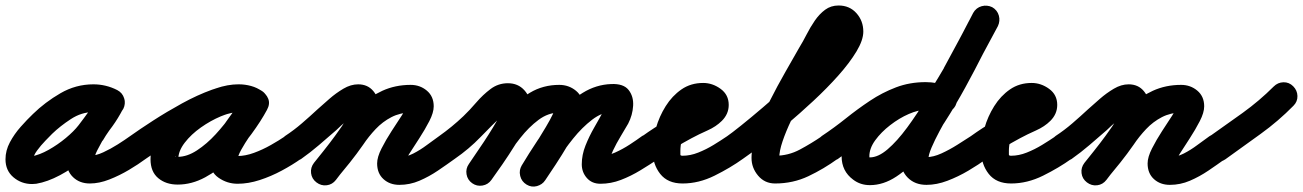

<svg xmlns="http://www.w3.org/2000/svg" viewBox="-57 -614 4744 699"><path d="M324 -196Q313 -202 304.5 -204Q296 -206 283 -206Q240 -206 201 -180.5Q162 -155 133 -127Q125 -119 108.5 -102Q92 -85 78 -66Q64 -47 64 -34Q64 -35 64 -36Q63 -37 63 -39Q61 -43 58 -44Q55 -45 60 -45Q60 -45 59 -45Q87 -50 120 -68.5Q153 -87 182.5 -111.5Q212 -136 229 -158Q249 -184 267.5 -210Q286 -236 302 -264Q314 -286 333.5 -289.5Q353 -293 369 -285Q386 -276 394 -258Q402 -240 391 -218Q384 -204 376 -191Q376 -191 376 -191.5Q376 -192 377 -192Q377 -192 377 -192.5Q377 -193 377 -193Q374 -188 371 -183.5Q368 -179 365 -174Q365 -174 365 -174Q365 -174 365 -174Q365 -174 365 -174Q365 -174 365 -174Q353 -156 340.5 -138.5Q328 -121 317 -102Q317 -102 317 -102Q317 -102 317 -102Q317 -102 316.5 -102Q316 -102 316 -102Q308 -88 297 -66.5Q286 -45 286 -29Q286 -30 284 -34Q281 -41 274 -45Q273 -45 270 -46Q267 -47 270 -47Q292 -47 319 -59.5Q346 -72 372 -88.5Q398 -105 416 -118Q433 -130 453.5 -126.5Q474 -123 486 -106Q498 -89 494.5 -68.5Q491 -48 474 -36Q447 -16 412.5 4.5Q378 25 341 39.5Q304 54 270 54Q233 54 209 31Q185 8 185 -29Q185 -61 199.5 -95Q214 -129 232 -156Q232 -156 231.5 -156Q231 -156 231 -156Q231 -156 231 -156Q231 -156 231 -156Q243 -175 256 -193Q269 -211 281 -230Q281 -230 281 -230Q281 -230 281 -230Q281 -230 281 -230Q281 -230 281 -230Q283 -234 285.5 -237.5Q288 -241 291 -245Q291 -245 291 -245.5Q291 -246 291 -246Q292 -246 292 -246.5Q292 -247 292 -247Q297 -254 301 -262Q311 -284 331 -287.5Q351 -291 368 -283Q385 -274 393.5 -255.5Q402 -237 390 -216Q373 -183 352 -154Q331 -125 309 -96Q284 -64 245 -32Q206 0 161 24Q116 48 75 55Q68 56 60 56Q21 56 -8 31.5Q-37 7 -37 -34Q-37 -66 -21 -96Q-5 -126 18.5 -152.5Q42 -179 63 -199Q107 -242 163 -274.5Q219 -307 283 -307Q329 -307 370 -286Q389 -276 395 -256Q401 -236 392 -218Q382 -199 362 -193Q342 -187 324 -196Z M416 -118Q451 -143 500.5 -175Q550 -207 605.5 -237.5Q661 -268 715 -287.5Q769 -307 813 -307Q835 -307 857 -301Q879 -295 897 -282Q917 -268 918.5 -248.5Q920 -229 910 -214Q900 -198 881.5 -191.5Q863 -185 843 -197Q834 -202 828 -204Q822 -206 811 -206Q784 -206 747 -190.5Q710 -175 674.5 -150Q639 -125 615.5 -94.5Q592 -64 592 -34Q592 -30 591.5 -32Q591 -34 590 -36Q583 -46 581 -44.5Q579 -43 590 -43Q624 -43 660 -66.5Q696 -90 728.5 -125.5Q761 -161 786.5 -198Q812 -235 827 -262Q839 -284 859 -287.5Q879 -291 895 -282Q912 -273 919.5 -254.5Q927 -236 915 -214Q907 -198 889.5 -173Q872 -148 853 -120Q834 -92 821 -68.5Q808 -45 808 -32Q808 -33 808 -35Q807 -38 805 -40Q804 -43 801 -45Q798 -47 801 -46Q804 -46 808 -46Q836 -46 867.5 -57.5Q899 -69 929 -86Q959 -103 981 -118Q998 -130 1018.5 -126.5Q1039 -123 1051 -106Q1063 -89 1059.5 -68.5Q1056 -48 1039 -36Q1008 -14 969 7Q930 28 888.5 41.5Q847 55 808 55Q770 55 738.5 33Q707 11 707 -32Q707 -71 729 -111Q751 -151 779.5 -189.5Q808 -228 827 -262Q839 -284 859 -287.5Q879 -291 895 -282Q912 -273 919.5 -254.5Q927 -236 915 -214Q893 -173 858.5 -126Q824 -79 781.5 -37Q739 5 690 31.5Q641 58 590 58Q547 58 519 34.5Q491 11 491 -34Q491 -76 511.5 -115.5Q532 -155 566 -189.5Q600 -224 642.5 -250.5Q685 -277 728.5 -292Q772 -307 811 -307Q856 -307 893 -285Q914 -273 915.5 -253Q917 -233 906 -216Q896 -200 877 -193Q858 -186 839 -200Q833 -204 826 -205Q819 -206 813 -206Q788 -206 752.5 -193Q717 -180 677 -159.5Q637 -139 598 -115.5Q559 -92 526.5 -71Q494 -50 474 -36Q457 -24 436.5 -27.5Q416 -31 404 -48Q392 -65 395.5 -85.5Q399 -106 416 -118Z M981 -119Q1013 -140 1042 -165Q1071 -190 1099 -216Q1118 -233 1142 -254Q1166 -275 1193 -291Q1220 -307 1247 -307Q1282 -307 1302.5 -282Q1323 -257 1323 -224Q1323 -195 1305.5 -159Q1288 -123 1262.5 -86Q1237 -49 1210.5 -16Q1184 17 1166 41Q1153 58 1132.5 60.5Q1112 63 1095 50Q1078 37 1075.5 16.5Q1073 -4 1086 -21Q1098 -36 1120 -63.5Q1142 -91 1165.5 -123Q1189 -155 1205.5 -182.5Q1222 -210 1222 -224Q1222 -224 1222 -223Q1225 -213 1237 -208Q1239 -207 1244 -206.5Q1249 -206 1247 -206Q1244 -206 1233.5 -198Q1223 -190 1209.5 -178.5Q1196 -167 1184 -156Q1172 -145 1167 -140Q1136 -113 1104.5 -86Q1073 -59 1039 -35Q1022 -24 1001 -27.5Q980 -31 968 -48Q957 -65 960.5 -86Q964 -107 981 -119ZM1095 49Q1078 36 1075.5 15.5Q1073 -5 1087 -21Q1111 -52 1135 -82.5Q1159 -113 1181 -145Q1212 -189 1250 -225.5Q1288 -262 1335 -283.5Q1382 -305 1438 -305Q1472 -305 1497 -284Q1522 -263 1522 -227Q1522 -204 1506 -173Q1490 -142 1469.5 -110.5Q1449 -79 1433 -54Q1417 -29 1417 -19Q1417 -19 1417 -20Q1417 -22 1416 -23Q1415 -26 1413 -29Q1407 -39 1398 -41Q1397 -42 1397 -42Q1422 -42 1447.5 -55Q1473 -68 1497 -86Q1521 -104 1541 -118Q1558 -130 1578.5 -126.5Q1599 -123 1611 -106Q1623 -89 1619.5 -68.5Q1616 -48 1599 -36Q1570 -15 1537.5 7Q1505 29 1470 44Q1435 59 1397 59Q1362 59 1339 38Q1316 17 1316 -19Q1316 -42 1332 -73.5Q1348 -105 1368.5 -136.5Q1389 -168 1405 -192.5Q1421 -217 1421 -227Q1421 -229 1421 -226Q1421 -223 1421 -222Q1425 -210 1435 -206Q1437 -204 1438 -204Q1400 -204 1368 -187.5Q1336 -171 1310.5 -144Q1285 -117 1265 -87Q1242 -54 1216.5 -22Q1191 10 1165 41Q1152 58 1131.5 60.5Q1111 63 1095 49Z M1541 -118Q1589 -152 1630 -191Q1652 -212 1676.5 -240.5Q1701 -269 1729 -290Q1757 -311 1792 -311Q1829 -311 1852 -285.5Q1875 -260 1875 -224Q1875 -198 1859 -162Q1843 -126 1819 -87.5Q1795 -49 1771.5 -15Q1748 19 1732 41Q1720 58 1699.5 61.5Q1679 65 1662 53Q1645 41 1641.5 20.5Q1638 0 1650 -17Q1657 -28 1672 -49.5Q1687 -71 1704.5 -97.5Q1722 -124 1737.5 -149.5Q1753 -175 1763.5 -195Q1774 -215 1774 -224Q1774 -225 1775.5 -220.5Q1777 -216 1786 -212Q1787 -211 1790 -210.5Q1793 -210 1792 -210Q1790 -210 1785 -205.5Q1780 -201 1778 -200Q1733 -157 1692 -114.5Q1651 -72 1599 -36Q1582 -24 1561.5 -27.5Q1541 -31 1529 -48Q1517 -65 1520.5 -85.5Q1524 -106 1541 -118ZM1662 53Q1645 41 1641.5 20.5Q1638 0 1650 -17Q1679 -59 1712.5 -109Q1746 -159 1785.5 -203.5Q1825 -248 1872.5 -276.5Q1920 -305 1979 -305Q2014 -305 2040 -283.5Q2066 -262 2066 -225Q2066 -200 2050.5 -164Q2035 -128 2012 -89Q1989 -50 1966 -15Q1943 20 1928 42Q1917 59 1896.5 63.5Q1876 68 1858 56Q1841 45 1836.5 24.5Q1832 4 1844 -14Q1852 -26 1866.5 -48.5Q1881 -71 1898 -98.5Q1915 -126 1930.5 -152Q1946 -178 1955.5 -198Q1965 -218 1965 -225Q1965 -227 1965.5 -223.5Q1966 -220 1967 -218Q1970 -209 1975.5 -206.5Q1981 -204 1979 -204Q1939 -204 1903.5 -177.5Q1868 -151 1837 -111.5Q1806 -72 1779.5 -30.5Q1753 11 1732 41Q1720 58 1699.5 61.5Q1679 65 1662 53ZM1860 58Q1842 47 1837 27Q1832 7 1842 -11Q1867 -53 1900.5 -103.5Q1934 -154 1975 -200Q2016 -246 2064.5 -276Q2113 -306 2168 -308Q2213 -310 2231.5 -286.5Q2250 -263 2248 -229Q2246 -195 2230 -164Q2218 -143 2202.5 -117.5Q2187 -92 2174.5 -65.5Q2162 -39 2162 -16Q2162 -16 2162 -17.5Q2162 -19 2162 -20Q2161 -23 2160 -26Q2154 -37 2142 -43Q2138 -44 2132.5 -45Q2127 -46 2129 -46Q2154 -46 2182 -58.5Q2210 -71 2236 -88Q2262 -105 2281 -119Q2299 -130 2319.5 -126.5Q2340 -123 2352 -106Q2363 -88 2359.5 -67.5Q2356 -47 2339 -35Q2309 -15 2274.5 6Q2240 27 2203.5 41Q2167 55 2129 55Q2098 55 2079.5 34Q2061 13 2061 -16Q2061 -50 2074.5 -84Q2088 -118 2106.5 -150Q2125 -182 2141 -212Q2145 -220 2148 -226Q2149 -230 2150 -234Q2150 -234 2150 -234Q2150 -226 2155 -219Q2159 -213 2165 -210Q2170 -207 2172 -207Q2135 -206 2098.5 -178Q2062 -150 2029.5 -109.5Q1997 -69 1971 -28Q1945 13 1929 40Q1918 58 1898 63.5Q1878 69 1860 58Z M2269 -48Q2257 -65 2260.5 -85.5Q2264 -106 2281 -118Q2324 -149 2369 -175Q2414 -201 2461 -225Q2471 -229 2481.5 -234Q2492 -239 2500 -246Q2502 -247 2499 -243.5Q2496 -240 2495 -237Q2495 -236 2495 -233.5Q2495 -231 2495 -232Q2495 -232 2495 -230Q2495 -228 2495 -224Q2497 -216 2503 -212Q2505 -210 2505 -210.5Q2505 -211 2503 -211Q2482 -211 2466.5 -194.5Q2451 -178 2440.5 -154Q2430 -130 2425 -106Q2420 -82 2420 -66Q2420 -55 2420 -51Q2420 -47 2428 -47Q2456 -47 2485 -58.5Q2514 -70 2541 -86.5Q2568 -103 2590 -118Q2607 -130 2627.5 -126.5Q2648 -123 2660 -106Q2672 -89 2668.5 -68.5Q2665 -48 2648 -36Q2602 -3 2544.5 25.5Q2487 54 2428 54Q2374 54 2346.5 19Q2319 -16 2319 -66Q2319 -105 2331 -147.5Q2343 -190 2366.5 -227.5Q2390 -265 2424 -288.5Q2458 -312 2503 -312Q2537 -312 2566.5 -290.5Q2596 -269 2596 -232Q2596 -199 2571 -174Q2550 -153 2518.5 -139Q2487 -125 2461 -111Q2429 -94 2398.5 -75Q2368 -56 2339 -36Q2322 -24 2301.5 -27.5Q2281 -31 2269 -48Z M2578 -48Q2566 -65 2569.5 -85.5Q2573 -106 2590 -118Q2606 -129 2641 -157Q2676 -185 2720.5 -223Q2765 -261 2811 -302.5Q2857 -344 2896.5 -383Q2936 -422 2960.5 -453Q2985 -484 2985 -499Q2985 -504 2986.5 -500Q2988 -496 2992 -494Q2993 -493 2995 -493Q2997 -493 2996 -493Q2994 -493 2997.5 -493Q3001 -493 3002 -494Q3005 -496 3000.5 -491Q2996 -486 2995 -484Q2980 -462 2967 -438Q2954 -414 2941 -391Q2927 -367 2907 -332.5Q2887 -298 2865 -257.5Q2843 -217 2823.5 -176Q2804 -135 2792 -99.5Q2780 -64 2780 -39Q2780 -40 2777 -43Q2774 -45 2769 -46Q2767 -46 2766 -46.5Q2765 -47 2765 -47Q2813 -47 2855 -69.5Q2897 -92 2935 -118Q2952 -130 2972.5 -126.5Q2993 -123 3005 -106Q3017 -89 3013.5 -68.5Q3010 -48 2993 -36Q2942 1 2886 27.5Q2830 54 2765 54Q2727 54 2703 25.5Q2679 -3 2679 -39Q2679 -80 2697.5 -134Q2716 -188 2744.5 -244.5Q2773 -301 2802.5 -352.5Q2832 -404 2853 -441Q2866 -462 2879.5 -488.5Q2893 -515 2909.5 -539Q2926 -563 2947 -578.5Q2968 -594 2996 -594Q3036 -594 3061 -566Q3086 -538 3086 -499Q3086 -468 3061 -426.5Q3036 -385 2995 -339Q2954 -293 2904.5 -247Q2855 -201 2806 -159.5Q2757 -118 2715 -85.5Q2673 -53 2648 -36Q2631 -24 2610.5 -27.5Q2590 -31 2578 -48Z M2922 -48Q2911 -66 2914.5 -86.5Q2918 -107 2935 -119Q2980 -149 3022.5 -183Q3065 -217 3110 -247Q3155 -277 3205 -296Q3255 -315 3313 -315Q3333 -315 3353 -311Q3373 -307 3392 -301Q3412 -295 3421.5 -276.5Q3431 -258 3425 -238Q3419 -218 3400.5 -208.5Q3382 -199 3362 -205Q3350 -209 3337.5 -211.5Q3325 -214 3313 -214Q3266 -214 3223.5 -196Q3181 -178 3142 -150Q3103 -122 3066 -91Q3029 -60 2993 -35Q2975 -24 2954.5 -27.5Q2934 -31 2922 -48ZM3424 -236Q3417 -216 3398 -207Q3379 -198 3360 -206Q3348 -210 3337 -212Q3326 -214 3313 -214Q3286 -214 3251.5 -199Q3217 -184 3184 -158.5Q3151 -133 3129.5 -103.5Q3108 -74 3108 -45Q3108 -42 3109 -40Q3109 -41 3109 -41Q3109 -41 3110 -41Q3140 -41 3174.5 -70.5Q3209 -100 3245.5 -149.5Q3282 -199 3317.5 -258Q3353 -317 3385.5 -376.5Q3418 -436 3444 -486.5Q3470 -537 3487 -568Q3497 -586 3517 -591.5Q3537 -597 3556 -587Q3574 -577 3579.5 -557Q3585 -537 3575 -518Q3552 -478 3522.5 -419.5Q3493 -361 3457.5 -296Q3422 -231 3381.5 -168Q3341 -105 3297 -53.5Q3253 -2 3206 29Q3159 60 3110 60Q3075 60 3049 40Q3007 9 3007 -45Q3007 -96 3036 -144.5Q3065 -193 3112 -231.5Q3159 -270 3212 -292.5Q3265 -315 3313 -315Q3354 -315 3394 -300Q3414 -293 3423 -274Q3432 -255 3424 -236ZM3576 -519Q3549 -469 3522 -418.5Q3495 -368 3468 -318Q3468 -318 3468 -318Q3468 -318 3468 -318Q3468 -317 3468 -317Q3468 -317 3468 -317Q3457 -299 3439.5 -269.5Q3422 -240 3402 -205.5Q3382 -171 3364 -137.5Q3346 -104 3334.5 -77Q3323 -50 3323 -35Q3323 -31 3318 -36.5Q3313 -42 3316 -42Q3341 -42 3370.5 -55.5Q3400 -69 3428.5 -87Q3457 -105 3477 -118Q3494 -130 3514.5 -126.5Q3535 -123 3547 -106Q3559 -89 3555.5 -68.5Q3552 -48 3535 -36Q3506 -15 3469 7Q3432 29 3392.5 44Q3353 59 3316 59Q3274 59 3248 33Q3222 7 3222 -35Q3222 -68 3239.5 -111.5Q3257 -155 3283 -202.5Q3309 -250 3335.5 -293Q3362 -336 3380 -367Q3380 -367 3380 -367Q3380 -367 3380 -366Q3380 -366 3379.5 -366Q3379 -366 3379 -366Q3406 -416 3433 -466Q3460 -516 3486 -567Q3496 -585 3516 -591Q3536 -597 3555 -588Q3573 -578 3579 -558Q3585 -538 3576 -519Z M3465 -48Q3453 -65 3456.5 -85.5Q3460 -106 3477 -118Q3520 -149 3565 -175Q3610 -201 3657 -225Q3667 -229 3677.5 -234Q3688 -239 3696 -246Q3698 -247 3695 -243.5Q3692 -240 3691 -237Q3691 -236 3691 -233.5Q3691 -231 3691 -232Q3691 -232 3691 -230Q3691 -228 3691 -224Q3693 -216 3699 -212Q3701 -210 3701 -210.5Q3701 -211 3699 -211Q3678 -211 3662.5 -194.5Q3647 -178 3636.5 -154Q3626 -130 3621 -106Q3616 -82 3616 -66Q3616 -55 3616 -51Q3616 -47 3624 -47Q3652 -47 3681 -58.5Q3710 -70 3737 -86.5Q3764 -103 3786 -118Q3803 -130 3823.5 -126.5Q3844 -123 3856 -106Q3868 -89 3864.5 -68.5Q3861 -48 3844 -36Q3798 -3 3740.5 25.5Q3683 54 3624 54Q3570 54 3542.5 19Q3515 -16 3515 -66Q3515 -105 3527 -147.5Q3539 -190 3562.5 -227.5Q3586 -265 3620 -288.5Q3654 -312 3699 -312Q3733 -312 3762.5 -290.5Q3792 -269 3792 -232Q3792 -199 3767 -174Q3746 -153 3714.5 -139Q3683 -125 3657 -111Q3625 -94 3594.5 -75Q3564 -56 3535 -36Q3518 -24 3497.5 -27.5Q3477 -31 3465 -48Z M3786 -119Q3818 -140 3847 -165Q3876 -190 3904 -216Q3923 -233 3947 -254Q3971 -275 3998 -291Q4025 -307 4052 -307Q4087 -307 4107.5 -282Q4128 -257 4128 -224Q4128 -195 4110.5 -159Q4093 -123 4067.5 -86Q4042 -49 4015.5 -16Q3989 17 3971 41Q3958 58 3937.5 60.5Q3917 63 3900 50Q3883 37 3880.5 16.5Q3878 -4 3891 -21Q3903 -36 3925 -63.5Q3947 -91 3970.5 -123Q3994 -155 4010.5 -182.5Q4027 -210 4027 -224Q4027 -224 4027 -223Q4030 -213 4042 -208Q4044 -207 4049 -206.5Q4054 -206 4052 -206Q4049 -206 4038.5 -198Q4028 -190 4014.5 -178.5Q4001 -167 3989 -156Q3977 -145 3972 -140Q3941 -113 3909.5 -86Q3878 -59 3844 -35Q3827 -24 3806 -27.5Q3785 -31 3773 -48Q3762 -65 3765.5 -86Q3769 -107 3786 -119ZM3900 49Q3883 36 3880.5 15.5Q3878 -5 3892 -21Q3916 -52 3940 -82.5Q3964 -113 3986 -145Q4017 -189 4055 -225.5Q4093 -262 4140 -283.5Q4187 -305 4243 -305Q4277 -305 4302 -284Q4327 -263 4327 -227Q4327 -204 4311 -173Q4295 -142 4274.5 -110.5Q4254 -79 4238 -54Q4222 -29 4222 -19Q4222 -19 4222 -20Q4222 -22 4221 -23Q4220 -26 4218 -29Q4212 -39 4203 -41Q4202 -42 4202 -42Q4227 -42 4252.5 -55Q4278 -68 4302 -86Q4326 -104 4346 -118Q4363 -130 4383.5 -126.5Q4404 -123 4416 -106Q4428 -89 4424.5 -68.5Q4421 -48 4404 -36Q4375 -15 4342.5 7Q4310 29 4275 44Q4240 59 4202 59Q4167 59 4144 38Q4121 17 4121 -19Q4121 -42 4137 -73.5Q4153 -105 4173.5 -136.5Q4194 -168 4210 -192.5Q4226 -217 4226 -227Q4226 -229 4226 -226Q4226 -223 4226 -222Q4230 -210 4240 -206Q4242 -204 4243 -204Q4205 -204 4173 -187.5Q4141 -171 4115.5 -144Q4090 -117 4070 -87Q4047 -54 4021.5 -22Q3996 10 3970 41Q3957 58 3936.5 60.5Q3916 63 3900 49Z M4346 -117Q4406 -159 4467 -203Q4528 -247 4580 -299Q4595 -314 4615.5 -314.5Q4636 -315 4651 -300Q4666 -285 4666.5 -264.5Q4667 -244 4652 -229Q4597 -173 4532.5 -126.5Q4468 -80 4404 -34Q4387 -22 4366.5 -25.5Q4346 -29 4334 -46Q4322 -63 4325.5 -84Q4329 -105 4346 -117Z"/></svg>

Font: FRB American Cursive Guidelines Arrows Ultra
Style: Bold Italic
Weight: 1000
Italic angle: -25°
Version: Version 2.0;Modular Font Editor K font №1